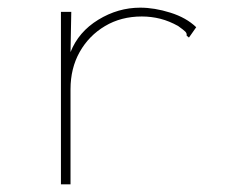

<svg xmlns="http://www.w3.org/2000/svg" viewBox="-20 -480 590 501"><path d="M139 -449H166L164 -344Q185 -397 236.5 -428.5Q288 -460 346 -460Q383 -460 424.5 -447Q466 -434 492 -409L478 -389L473 -382L467 -387Q468 -393 463.5 -397.5Q459 -402 445 -412Q422 -425 398.5 -431Q375 -437 350 -437Q296 -437 254 -412Q212 -387 188 -344.5Q164 -302 164 -247V1H139Z"/></svg>

Font: Inconsolata SemiExpanded ExtraLight
Style: Regular
Weight: 200
Width: 6
Monospace: yes
Designer: Raph Levien, Cyreal, Brenton Simpson
Foundry: Raph Levien, Cyreal, Google
Version: Version 3.001; ttfautohint (v1.8.2.53-6de2)